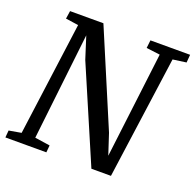

<svg xmlns="http://www.w3.org/2000/svg" viewBox="-129 -878 1029 1013"><g transform="rotate(20 385.0 -371.5)"><path d="M3.5 0 6.8 -40 75.8 -52 161.2 -688.3 89.6 -698.6 96.2 -743H283.4L508.7 -210.4L561.2 -50.5L540.9 -48.6L619.2 -689L542.4 -698.6L547.4 -743H770.2L766.6 -698.6L691.5 -688.3L596.2 0H486.4L259.6 -528.6L206.2 -696L225.4 -697.7L152.1 -52.7L237.1 -40L233.4 0Z"/></g></svg>

Font: Merriweather 7pt Light
Style: Italic
Weight: 300
Italic angle: -7.8°
Designer: Eben Sorkin
Foundry: Eben Sorkin
Version: Version 2.200;gftools[0.9.31]